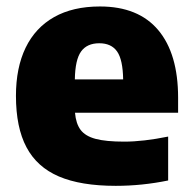

<svg xmlns="http://www.w3.org/2000/svg" viewBox="-20 -578 609 608"><path d="M544 -221H217.5Q220.5 -186.5 235.2 -166.8Q250 -147 282.8 -138.2Q315.5 -129.5 373.5 -129.5Q433.5 -129.5 512.5 -145.5V-6.5Q430 10.5 346.5 10.5Q236 10.5 166.5 -19.2Q97 -49 63.8 -111.8Q30.5 -174.5 30.5 -274.5Q30.5 -363.5 61.2 -427Q92 -490.5 151.5 -524Q211 -557.5 296.5 -557.5Q418 -557.5 481 -482.8Q544 -408 544 -268.5ZM217 -326.5H370Q369 -389 350.8 -415Q332.5 -441 294.5 -441Q255.5 -441 236.8 -415Q218 -389 217 -326.5Z"/></svg>

Font: Encode Sans ExtraBold
Style: Regular
Weight: 800
Designer: Multiple Designers
Foundry: Impallari Type
Version: Version 2.000